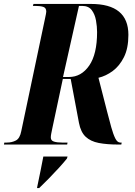

<svg xmlns="http://www.w3.org/2000/svg" viewBox="-59 -734 688 975"><path d="M-39 0 -37 -10H-24Q1 -10 21.5 -20.5Q42 -31 49 -68L169 -637Q176 -669 176 -675Q176 -694 161 -699Q146 -704 121 -704H108L111 -714H403Q593 -714 593 -557Q593 -489 570.5 -444Q548 -399 513.5 -373.5Q479 -348 441 -339L485 -167Q496 -124 506 -88Q516 -52 526.5 -31Q537 -10 552 -10H559L557 0H542Q484 0 442.5 -8Q401 -16 376 -39.5Q351 -63 342 -110L300 -333H260L207 -84Q203 -65 201 -54.5Q199 -44 199 -36Q199 -20 215 -15Q231 -10 256 -10H284L282 0ZM291 -343Q354 -343 394 -401Q434 -459 434 -571Q434 -599 428.5 -630Q423 -661 407 -682.5Q391 -704 358 -704H342L261 -343ZM130 215Q140 168 147 132.5Q154 97 161 61H284L281 71Q266 90 241 117.5Q216 145 188.5 173Q161 201 140 221H129Z"/></svg>

Font: Noto Serif Display ExtraCondensed ExtraBold
Style: Italic
Weight: 800
Width: 2
Italic angle: -12°
Designer: Monotype Design Team
Foundry: Monotype Imaging Inc.
Version: Version 2.009